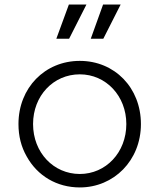

<svg xmlns="http://www.w3.org/2000/svg" viewBox="-20 -810 699 842"><path d="M283 -640 359 -790H282L227 -640ZM433 -640 509 -790H432L378 -640ZM330 12C479 12 598 -106 598 -266C598 -425 483 -543 330 -543C177 -543 61 -425 61 -266C61 -213 73 -166 97 -124C144 -39 229 12 330 12ZM330 -47C215 -47 125 -141 125 -266C125 -390 214 -484 330 -484C445 -484 534 -389 534 -266C534 -141 444 -47 330 -47Z"/></svg>

Font: Plus Jakarta Sans Light
Style: Regular
Weight: 300
Designer: Gumpita Rahayu
Foundry: Tokotype
Version: Version 2.071;gftools[0.9.30]